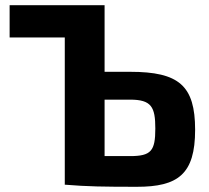

<svg xmlns="http://www.w3.org/2000/svg" viewBox="-20 -710 803 738"><path d="M382 -434V-690H17V-566H229V0H231C315 7 380 8 506 8C664 8 730 -40 730 -211C730 -381 668 -434 480 -434ZM382 -110V-327H480C562 -327 577 -299 577 -216C577 -130 561 -110 480 -110Z"/></svg>

Font: SnT
Style: Bold
Weight: 700
Designer: Natanael Gama
Version: Version 1.001;PS 001.001;hotconv 1.0.70;makeotf.lib2.5.58329